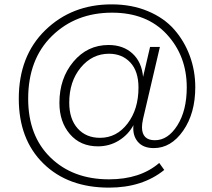

<svg xmlns="http://www.w3.org/2000/svg" viewBox="-20 -675 970 879"><path d="M479 184Q291 184 178.5 73.5Q66 -37 66 -223Q66 -419 187.5 -537Q309 -655 491 -655Q583 -655 657 -624Q731 -593 777.5 -540Q824 -487 849 -419Q874 -351 874 -276Q874 -156 818.5 -76.5Q763 3 684 3Q635 3 610.5 -26.5Q586 -56 591 -102Q567 -58 524 -31.5Q481 -5 428 -5Q348 -5 300 -61Q252 -117 252 -204Q252 -316 316 -392.5Q380 -469 477 -469Q544 -469 586.5 -430Q629 -391 635 -323L667 -460H712L635 -131Q630 -108 630 -93Q630 -33 689 -33Q749 -33 792 -101Q835 -169 835 -275Q835 -419 743.5 -518Q652 -617 493 -617Q327 -617 218 -510.5Q109 -404 109 -223Q109 -53 211.5 46.5Q314 146 479 146Q622 146 709 71L732 103Q632 184 479 184ZM438 -44Q514 -44 564 -109.5Q614 -175 614 -274Q614 -349 576.5 -389Q539 -429 479 -429Q402 -429 349.5 -365.5Q297 -302 297 -205Q297 -130 335.5 -87Q374 -44 438 -44Z"/></svg>

Font: Elaine Sans Light
Style: Regular
Weight: 300
Designer: Wei Huang
Foundry: Wei Huang
Version: Version 2.001;December 24, 2019;FontCreator 12.0.0.2547 64-b